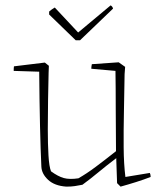

<svg xmlns="http://www.w3.org/2000/svg" viewBox="-20 -688 597 715"><path d="M227 7Q183 4 159 -18.5Q135 -41 134 -68Q131 -131 129 -219.5Q127 -308 126 -421L31 -424Q31 -435 32 -441L147 -455L162 -443L161 -417Q160 -372 159 -316.5Q158 -261 158 -206.5Q158 -152 160.5 -109.5Q163 -67 170 -50Q196 -31 217.5 -25Q239 -19 272 -24Q302 -41 335.5 -66Q369 -91 412 -125Q411 -204 411 -284Q411 -364 410 -424L320 -432Q320 -436 320.5 -440Q321 -444 322 -449L422 -456L446 -439L444 -412Q443 -341 441.5 -271Q440 -201 440.5 -139Q441 -77 447 -29L538 -44Q541 -38 541 -29Q515 -19 486.5 -10Q458 -1 429 7L416 -6L413 -94V-99Q376 -71 346.5 -46.5Q317 -22 287 0Q271 3 258.5 5Q246 7 227 7ZM262 -538 163 -634V-645Q172 -653 184 -660L271 -567L392 -668Q399 -664 401 -656L278 -538Z"/></svg>

Font: Labrada ExtraLight
Style: Regular
Weight: 200
Designer: Mercedes Jáuregui
Foundry: Omnibus-Type Team
Version: Version 1.000; ttfautohint (v1.8.4.7-5d5b)